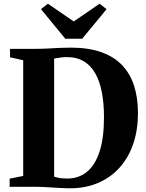

<svg xmlns="http://www.w3.org/2000/svg" viewBox="-20 -1006 785 1034"><path d="M343 8Q324 7.5 301.5 6.2Q279 5 256.2 3.5Q233.5 2 213 1Q192.5 0 177.5 0H32V-44L105 -58.5V-681.5L34 -697.5V-743H175Q207 -743 237.8 -744.8Q268.5 -746.5 299 -748Q329.5 -749.5 360 -749.5Q457.5 -749.5 526.5 -724.8Q595.5 -700 639 -653.5Q682.5 -607 702.8 -542Q723 -477 723 -396.5Q723 -307.5 698 -232.8Q673 -158 624.2 -103.5Q575.5 -49 505 -19.5Q434.5 10 343 8ZM345.5 -44.5Q405.5 -45.5 449 -81.2Q492.5 -117 516.2 -189.8Q540 -262.5 540 -374.5Q540 -447 529 -506.5Q518 -566 494.2 -609Q470.5 -652 432.2 -675.2Q394 -698.5 339 -698.5Q323.5 -698.5 310.5 -696.8Q297.5 -695 287.5 -693.2Q277.5 -691.5 271.5 -691V-54.5Q282.5 -51 294.8 -48.5Q307 -46 319.8 -45.2Q332.5 -44.5 345.5 -44.5ZM331.5 -797.5 200.5 -957 238 -986 377 -890.5 516.5 -986 554 -956.5 422.5 -797.5Z"/></svg>

Font: Merriweather 72pt ExtraBold
Style: Regular
Weight: 800
Version: Version 2.100